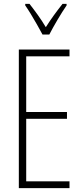

<svg xmlns="http://www.w3.org/2000/svg" viewBox="-20 -969 425 989"><path d="M338 0H77V-714H338V-679H115V-392H325V-357H115V-35H338ZM199 -791Q186 -815 170 -843.5Q154 -872 138 -898Q122 -924 110 -941V-949H132Q151 -925 174 -893Q197 -861 216 -829Q237 -862 256.5 -889Q276 -916 302 -949H323V-941Q301 -909 276.5 -867.5Q252 -826 234 -791Z"/></svg>

Font: Noto Sans Gujarati ExtraCondensed ExtraLight
Style: Regular
Weight: 200
Width: 2
Designer: Jelle Bosma - Monotype Design Team, Universal Thirst
Foundry: Monotype Imaging Inc.
Version: Version 2.106; ttfautohint (v1.8.4.7-5d5b)